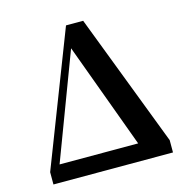

<svg xmlns="http://www.w3.org/2000/svg" viewBox="-109 -848 922 951"><g transform="rotate(-15 352.0 -372.5)"><path d="M308 -629 507 -88H104ZM61 0H662V-63L401 -745H313L49 -63V0Z"/></g></svg>

Font: Source Han Serif CN
Style: Bold
Weight: 700
Designer: Ryoko NISHIZUKA 西塚涼子 (kana & ideographs); Frank Grießhammer (Latin, Greek & Cyrillic); Wenlong ZHANG 张文龙 (bopomofo); San
Foundry: Adobe
Version: Version 2.003;hotconv 1.1.1;makeotfexe 2.6.0